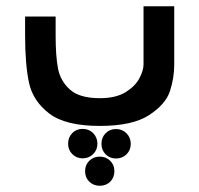

<svg xmlns="http://www.w3.org/2000/svg" viewBox="-20 -404 640 616"><path d="M60.5 -291V-351H158.5V-289.5Q158.5 -225 166 -184.8Q173.5 -144.5 204.2 -116.8Q235 -89 300.5 -89Q351.5 -89 382.8 -108.2Q414 -127.5 427.2 -152.8Q440.5 -178 440.5 -197V-384H539V-197Q539 -153.5 525.2 -111.5Q511.5 -69.5 458.5 -34.8Q405.5 0 300 0Q190 0 138 -39.8Q86 -79.5 73.2 -138Q60.5 -196.5 60.5 -291ZM347 145Q347 165.5 333.8 178.8Q320.5 192 300 192Q280 192 266.5 178.8Q253 165.5 253 145Q253 125 266.5 111.8Q280 98.5 300 98.5Q320 98.5 333.5 111.8Q347 125 347 145ZM292.5 57Q292.5 77 278.8 90.5Q265 104 245 104Q225.5 104 212 90.5Q198.5 77 198.5 57Q198.5 36.5 211.8 23Q225 9.5 245 9.5Q265.5 9.5 279 23.2Q292.5 37 292.5 57ZM399.5 57.5Q399.5 77.5 386 91Q372.5 104.5 352 104.5Q332 104.5 318.8 91Q305.5 77.5 305.5 57.5Q305.5 37 318.8 23.5Q332 10 352 10Q372.5 10 386 23.8Q399.5 37.5 399.5 57.5Z"/></svg>

Font: JuliaMono SemiBold
Style: Regular
Weight: 600
Monospace: yes
Designer: cormullion
Foundry: corm
Version: Version 0.055; ttfautohint (v1.8.4)